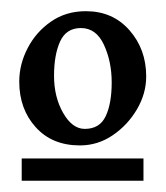

<svg xmlns="http://www.w3.org/2000/svg" viewBox="-20 -588 298 345"><path d="M242.7 -450.7Q242.7 -419.9 226.1 -391.6Q209.5 -363.3 182.6 -345Q155.8 -326.7 123.5 -326.7Q73.7 -326.7 44.2 -359.4Q14.6 -392.1 14.6 -441.4Q14.6 -472.7 29.8 -501.7Q44.9 -530.8 71.8 -549.3Q98.6 -567.9 134.3 -567.9Q182.6 -567.9 212.6 -533.7Q242.7 -499.5 242.7 -450.7ZM19 -263.2V-303.2H237.8V-263.2ZM180.7 -439.9Q180.7 -477.5 166.7 -507.6Q152.8 -537.6 125.5 -537.6Q99.1 -537.6 88.1 -513.7Q77.1 -489.7 77.1 -451.7Q77.1 -413.6 93.5 -385Q109.9 -356.4 132.3 -356.4Q159.2 -356.4 169.9 -379.2Q180.7 -401.9 180.7 -439.9Z"/></svg>

Font: Dai Banna SIL SemiBold
Style: Regular
Weight: 600
Designer: Victor Gaultney
Foundry: SIL International
Version: Version 4.000